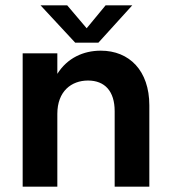

<svg xmlns="http://www.w3.org/2000/svg" viewBox="-20 -700 635 720"><path d="M410 -283V0H540V-305C540 -435 465 -510 358 -510C292 -510 232 -482 195 -423V-500H65V0H195V-273C195 -358 248 -398 310 -398C373 -398 410 -358 410 -283ZM349 -540 476 -680H376L305 -594L232 -680H132L262 -540Z"/></svg>

Font: Gully SemiBold
Style: Regular
Weight: 600
Designer: jaikishan Patel
Foundry: MagicType
Version: Version 1.000;Glyphs 3.2 (3242)